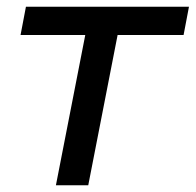

<svg xmlns="http://www.w3.org/2000/svg" viewBox="-20 -550 581 570"><path d="M146 0 238 -471 256 -446H41L57 -530H541L525 -446H306L334 -471L242 0Z"/></svg>

Font: MOST Montserrat Medium
Style: Italic
Weight: 500
Italic angle: -11.3°
Designer: Julieta Ulanovsky
Foundry: Julieta Ulanovsky
Version: Version 8.000;March 11, 2024;FontCreator 15.0.0.2926 64-bit